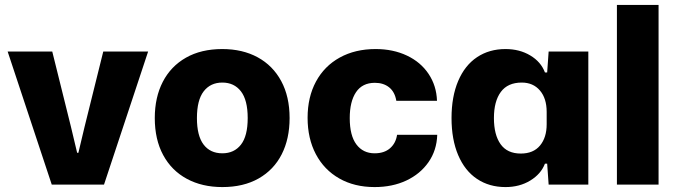

<svg xmlns="http://www.w3.org/2000/svg" viewBox="-20 -749 2751 779"><path d="M11 -540H192L268 -234L293 -129H298L323 -234L399 -540H581L402 0H190Z M608 -270Q608 -354 640.5 -417Q673 -480 734.5 -515Q796 -550 882 -550Q964 -550 1025.5 -516.5Q1087 -483 1121 -420Q1155 -357 1155 -270Q1155 -186 1123 -123Q1091 -60 1029.5 -25Q968 10 882 10Q800 10 738 -23.5Q676 -57 642 -120Q608 -183 608 -270ZM985 -270Q985 -343 957.5 -378.5Q930 -414 882 -414Q834 -414 806.5 -378.5Q779 -343 779 -270Q779 -198 806 -162.5Q833 -127 882 -127Q930 -127 957.5 -162Q985 -197 985 -270Z M1228 -271Q1228 -355 1262 -418Q1296 -481 1358.5 -515.5Q1421 -550 1504 -550Q1575 -550 1631 -523.5Q1687 -497 1719 -449Q1751 -401 1753 -340H1588Q1582 -376 1559 -394.5Q1536 -413 1501 -413Q1450 -413 1424.5 -375Q1399 -337 1399 -270Q1399 -199 1426 -163Q1453 -127 1500 -127Q1539 -127 1562.5 -147.5Q1586 -168 1591 -202H1754Q1752 -139 1718.5 -91Q1685 -43 1628.5 -16.5Q1572 10 1500 10Q1418 10 1356.5 -25Q1295 -60 1261.5 -123.5Q1228 -187 1228 -271Z M1812 -270Q1812 -357 1839 -420.5Q1866 -484 1915.5 -517Q1965 -550 2031 -550Q2088 -550 2131.5 -524Q2175 -498 2191 -455H2200L2206 -540H2367V0H2206L2200 -85H2191Q2175 -43 2131.5 -16.5Q2088 10 2031 10Q1965 10 1915.5 -23Q1866 -56 1839 -119.5Q1812 -183 1812 -270ZM2198 -245V-295Q2198 -350 2170.5 -382Q2143 -414 2097 -414Q2040 -414 2012 -376Q1984 -338 1984 -270Q1984 -202 2011 -164Q2038 -126 2093 -126Q2144 -126 2171 -158.5Q2198 -191 2198 -245Z M2483 -729H2652V0H2483Z"/></svg>

Font: Mona Sans ExtraBold
Style: Regular
Weight: 800
Designer: Deni Anggara
Foundry: GitHub
Version: Version 2.000